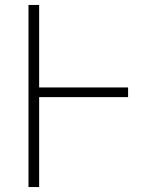

<svg xmlns="http://www.w3.org/2000/svg" viewBox="-20 -755 640 775"><path d="M95 0V-735H138V-402H497V-363H138V0Z"/></svg>

Font: Iosevka SS04 XLt Ex
Style: Regular
Weight: 200
Width: 7
Monospace: yes
Designer: Belleve Invis
Foundry: Belleve Invis
Version: Version 19.0.0; ttfautohint (v1.8.4)